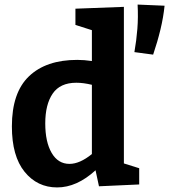

<svg xmlns="http://www.w3.org/2000/svg" viewBox="-20 -808 740 840"><path d="M230 12Q143 12 87.5 -56.5Q32 -125 32 -255Q32 -403 107 -474.5Q182 -546 318 -546Q348 -546 382 -541V-676L310 -699V-770L522 -778V-93L589 -72V-1L413 7L398 -63Q316 12 230 12ZM284 -91Q329 -91 382 -134V-437Q345 -446 314 -446Q243 -446 210.5 -398.5Q178 -351 178 -268Q178 -187 206 -139Q234 -91 284 -91ZM650 -569 568 -580Q577 -631 581 -682Q585 -733 582 -788L700 -783Q695 -733 682 -679Q669 -625 650 -569Z"/></svg>

Font: Bitter
Style: Bold
Weight: 700
Designer: Sol Matas, and Bitter project Authors
Foundry: Sol Matas
Version: Version 2.001